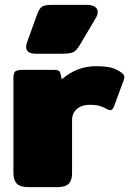

<svg xmlns="http://www.w3.org/2000/svg" viewBox="-20 -766 529 786"><path d="M87 -574Q87 -582 90 -591L132 -707Q140 -730 151 -738Q162 -746 192 -746H335Q356 -746 368 -738.5Q380 -731 380 -717Q380 -705 372 -692L308 -584Q294 -560 281 -553Q268 -546 234 -546H127Q87 -546 87 -574ZM35 -57V-447Q35 -467 42.5 -473.5Q50 -480 73 -480H199Q212 -480 218.5 -477.5Q225 -475 227 -466L233 -441Q294 -495 373 -495Q412 -495 435 -489Q458 -483 478 -468Q489 -460 489 -451Q489 -445 486 -437L447 -331Q441 -315 431 -315Q425 -315 417 -320Q401 -329 386 -333Q371 -337 347 -337Q315 -337 295 -320Q275 -303 275 -274V-57Q275 -28 261.5 -14Q248 0 215 0H96Q63 0 49 -14Q35 -28 35 -57Z"/></svg>

Font: Mitr
Style: Bold
Weight: 700
Designer: Thanarat Vachiruckul
Foundry: Cadson Demak
Version: Version 1.002